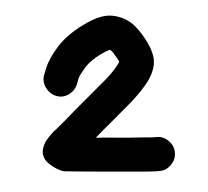

<svg xmlns="http://www.w3.org/2000/svg" viewBox="-37 -710 494 456"><g transform="rotate(-5 209.5 -482.0)"><path d="M96 -492.5C106 -488.2 116.2 -488.3 126.5 -493C136.8 -497.7 144 -505 148 -515L154 -530C156.7 -535.3 162.7 -543.3 172 -554C181.3 -564 194 -573 210 -581C220 -585.7 227.7 -588.7 233 -590C234.3 -590 235.3 -589.3 236 -588C239.3 -584.7 243.3 -578.7 248 -570C250.7 -566 252.3 -562.7 253 -560C252.3 -558 251.3 -556.3 250 -555C243.3 -545.7 233.3 -535 220 -523C204 -509.7 187 -495.3 169 -480C150.3 -464.7 132.3 -449.3 115 -434C97.7 -419.3 86.7 -410.3 82 -407C75.3 -401 69 -394.3 63 -387C55.7 -375.7 52.5 -365.5 53.5 -356.5C54.5 -347.5 58.7 -339.7 66 -333C73.3 -326.3 80.3 -321.2 87 -317.5C93.7 -313.8 98.3 -312 101 -312C112.3 -310.7 141.8 -307.8 189.5 -303.5C237.2 -299.2 269.3 -296.3 286 -295C302.7 -293.7 313.7 -293 319 -293H326C336.7 -293 346 -297 354 -305C362 -313 366 -322.5 366 -333.5C366 -344.5 362 -354 354 -362C346 -370 336.7 -374 326 -374H319C315.7 -374 306.7 -374.7 292 -376C276 -376.7 244.3 -379.3 197 -384C193 -384 188 -384.3 182 -385C194.7 -396.3 207.7 -407.3 221 -418C239 -433.3 256.3 -448 273 -462C291 -478 305.3 -493 316 -507C330.7 -527 337 -546 335 -564C333.7 -576.7 328.3 -591.7 319 -609C310.3 -625 301.3 -637.7 292 -647C279.3 -659 264.3 -666.7 247 -670C228.3 -674 204.3 -668.7 175 -654C149 -641.3 128 -626.3 112 -609C96 -591 85 -574.7 79 -560L73 -545C69 -535 69.3 -524.8 74 -514.5C78.7 -504.2 86 -496.8 96 -492.5Z"/></g></svg>

Font: Ruji's Handwriting Font v.2.0
Style: Medium
Weight: 500
Version: Version 2.0